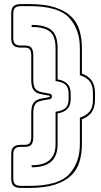

<svg xmlns="http://www.w3.org/2000/svg" viewBox="-20 -830 495 940"><path d="M81 90Q57 90 46 79Q35 68 35 44V-75Q35 -99 46 -110Q57 -121 81 -121H102Q121 -121 127 -131.5Q133 -142 133 -161V-276Q133 -311 144.5 -327Q156 -343 186 -348L219 -354Q221 -354 222.5 -355Q224 -356 224 -358Q224 -360 223 -361Q222 -362 220 -362H219L186 -368Q156 -373 144.5 -389Q133 -405 133 -440V-557Q133 -576 127 -586.5Q121 -597 102 -597H81Q57 -597 46 -608Q35 -619 35 -643V-764Q35 -788 46 -799Q57 -810 81 -810H125Q199 -810 248.5 -794Q298 -778 327.5 -750Q357 -722 369 -682Q381 -642 381 -595V-470Q413 -458 429 -435.5Q445 -413 445 -376V-341Q445 -304 429 -281Q413 -258 381 -246V-124Q381 -77 369 -37.5Q357 2 327.5 30Q298 58 248.5 74Q199 90 125 90ZM143 -161Q143 -135 134.5 -123Q126 -111 102 -111H81Q62 -111 53.5 -102.5Q45 -94 45 -75V44Q45 63 53.5 71.5Q62 80 81 80H125Q266 80 318.5 23Q371 -34 371 -124V-254Q403 -264 419 -284.5Q435 -305 435 -341V-376Q435 -412 419 -432Q403 -452 371 -462V-595Q371 -686 318.5 -743Q266 -800 125 -800H81Q62 -800 53.5 -791.5Q45 -783 45 -764V-643Q45 -624 53.5 -615.5Q62 -607 81 -607H102Q126 -607 134.5 -595Q143 -583 143 -557V-440Q143 -410 152.5 -396Q162 -382 188 -378L221 -372Q228 -371 231 -368Q234 -365 234 -358Q234 -351 231 -348Q228 -345 221 -344L188 -338Q162 -334 152.5 -320Q143 -306 143 -276ZM262 -124Q262 -67 231 -39Q200 -11 135 -11V-21Q194 -21 223 -46.5Q252 -72 252 -124V-283Q286 -287 301 -301.5Q316 -316 316 -344V-372Q316 -400 301.5 -414.5Q287 -429 252 -433V-595Q252 -654 223.5 -676Q195 -698 135 -698V-708Q201 -708 231.5 -683Q262 -658 262 -595V-441Q292 -437 309 -420.5Q326 -404 326 -372V-344Q326 -313 309 -296Q292 -279 262 -275Z"/></svg>

Font: Bungee Outline
Style: Regular
Weight: 400
Designer: David Jonathan Ross
Foundry: David Jonathan Ross
Version: Version 1.000;PS 1.0;hotconv 1.0.72;makeotf.lib2.5.5900